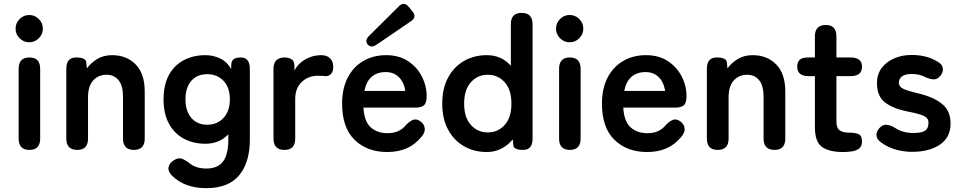

<svg xmlns="http://www.w3.org/2000/svg" viewBox="-20 -780 4994 999"><path d="M133 0Q77 0 77 -59V-422Q77 -481 133 -481Q189 -481 189 -422V-59Q189 0 133 0ZM132 -560Q103 -560 82 -581Q61 -602 61 -631Q61 -660 82 -681Q103 -702 132 -702Q161 -702 182 -681Q203 -660 203 -631Q203 -602 182 -581Q161 -560 132 -560Z M382 0Q325 0 325 -59V-422Q325 -481 376 -481Q427 -481 429 -455L432 -424Q452 -452 485 -472.5Q518 -493 563 -493Q638 -493 685.5 -445Q733 -397 733 -304V-59Q733 0 677 0Q620 0 620 -59V-277Q620 -334 597 -362.5Q574 -391 535 -391Q492 -391 465 -361.5Q438 -332 438 -274V-59Q438 0 382 0Z M1053 199Q940 199 874 133Q853 111 857 90Q861 69 883 55Q905 40 923 45Q941 50 963 67Q998 97 1053 97Q1112 97 1140 61Q1168 25 1168 -54V-81Q1121 -32 1049 -32Q986 -32 936.5 -58.5Q887 -85 859 -136.5Q831 -188 831 -263Q831 -339 859 -390Q887 -441 936.5 -467Q986 -493 1049 -493Q1088 -493 1124 -476.5Q1160 -460 1183 -421V-438Q1183 -463 1196 -472Q1209 -481 1232 -481Q1280 -481 1280 -422V-54Q1280 65 1224.5 132Q1169 199 1053 199ZM1058 -131Q1110 -131 1143 -166.5Q1176 -202 1176 -263Q1176 -325 1143 -359.5Q1110 -394 1058 -394Q1006 -394 975.5 -359.5Q945 -325 945 -263Q945 -202 975.5 -166.5Q1006 -131 1058 -131Z M1460 0Q1403 0 1403 -59V-422Q1403 -481 1462 -481Q1482 -481 1497 -471.5Q1512 -462 1512 -436V-413Q1530 -449 1568.5 -471Q1607 -493 1650 -493Q1681 -493 1697.5 -476.5Q1714 -460 1714 -432Q1714 -406 1701 -394Q1688 -382 1671 -384Q1663 -385 1654 -385.5Q1645 -386 1634 -386Q1585 -386 1550.5 -354Q1516 -322 1516 -264V-59Q1516 0 1460 0Z M1995 11Q1890 11 1825 -52.5Q1760 -116 1760 -241Q1760 -319 1789 -375.5Q1818 -432 1870 -462.5Q1922 -493 1989 -493Q2056 -493 2103 -462Q2150 -431 2175 -382Q2200 -333 2200 -280Q2200 -243 2185 -231.5Q2170 -220 2141 -220H1871Q1875 -148 1909 -117.5Q1943 -87 1997 -87Q2058 -87 2092 -129Q2112 -150 2129.5 -156.5Q2147 -163 2167 -149Q2187 -135 2190 -113Q2193 -91 2172 -67Q2138 -26 2094 -7.5Q2050 11 1995 11ZM1876 -307H2089Q2081 -354 2054.5 -379.5Q2028 -405 1987 -405Q1943 -405 1914.5 -381Q1886 -357 1876 -307ZM1940 -548Q1911 -528 1893 -549Q1876 -569 1901 -594L2055 -747Q2082 -774 2107 -744L2125 -722Q2151 -693 2119 -670Z M2513 11Q2447 11 2394.5 -19Q2342 -49 2311.5 -105.5Q2281 -162 2281 -241Q2281 -320 2311.5 -376.5Q2342 -433 2394.5 -463Q2447 -493 2513 -493Q2589 -493 2638 -438V-654Q2638 -713 2694 -713Q2751 -713 2751 -654V-59Q2751 0 2702 0Q2654 0 2651 -23L2648 -55Q2623 -24 2588.5 -6.5Q2554 11 2513 11ZM2518 -91Q2571 -91 2606 -130Q2641 -169 2641 -241Q2641 -313 2606 -352Q2571 -391 2518 -391Q2465 -391 2430 -352Q2395 -313 2395 -241Q2395 -169 2430 -130Q2465 -91 2518 -91Z M2945 0Q2889 0 2889 -59V-422Q2889 -481 2945 -481Q3001 -481 3001 -422V-59Q3001 0 2945 0ZM2944 -560Q2915 -560 2894 -581Q2873 -602 2873 -631Q2873 -660 2894 -681Q2915 -702 2944 -702Q2973 -702 2994 -681Q3015 -660 3015 -631Q3015 -602 2994 -581Q2973 -560 2944 -560Z M3347 11Q3242 11 3177 -52.5Q3112 -116 3112 -241Q3112 -319 3141 -375.5Q3170 -432 3222 -462.5Q3274 -493 3341 -493Q3408 -493 3455 -462Q3502 -431 3527 -382Q3552 -333 3552 -280Q3552 -243 3537 -231.5Q3522 -220 3493 -220H3223Q3227 -148 3261 -117.5Q3295 -87 3349 -87Q3410 -87 3444 -129Q3464 -150 3481.5 -156.5Q3499 -163 3519 -149Q3539 -135 3542 -113Q3545 -91 3524 -67Q3490 -26 3446 -7.5Q3402 11 3347 11ZM3228 -307H3441Q3433 -354 3406.5 -379.5Q3380 -405 3339 -405Q3295 -405 3266.5 -381Q3238 -357 3228 -307Z M3715 0Q3658 0 3658 -59V-422Q3658 -481 3709 -481Q3760 -481 3762 -455L3765 -424Q3785 -452 3818 -472.5Q3851 -493 3896 -493Q3971 -493 4018.5 -445Q4066 -397 4066 -304V-59Q4066 0 4010 0Q3953 0 3953 -59V-277Q3953 -334 3930 -362.5Q3907 -391 3868 -391Q3825 -391 3798 -361.5Q3771 -332 3771 -274V-59Q3771 0 3715 0Z M4366 11Q4295 11 4257.5 -15Q4220 -41 4220 -119V-384H4187Q4128 -384 4128 -433Q4128 -456 4140.5 -468.5Q4153 -481 4186 -481H4220V-591Q4220 -650 4277 -650Q4332 -650 4332 -591V-481H4406Q4465 -481 4465 -433Q4465 -384 4407 -384H4332V-148Q4332 -114 4348.5 -102Q4365 -90 4396 -90Q4428 -90 4446.5 -82.5Q4465 -75 4465 -44Q4465 -19 4450.5 -7.5Q4436 4 4413.5 7.5Q4391 11 4366 11Z M4727 10Q4682 10 4641.5 -1.5Q4601 -13 4567 -37Q4542 -54 4540.5 -74.5Q4539 -95 4556 -114Q4573 -132 4591.5 -131Q4610 -130 4635 -116Q4675 -88 4733 -88Q4774 -88 4792.5 -99.5Q4811 -111 4811 -142Q4811 -157 4802 -166.5Q4793 -176 4768.5 -184Q4744 -192 4697 -201Q4627 -215 4585 -247Q4543 -279 4543 -348Q4543 -393 4567 -425.5Q4591 -458 4632 -476Q4673 -494 4723 -494Q4801 -494 4855 -461Q4882 -447 4885.5 -426.5Q4889 -406 4874 -387Q4858 -367 4839.5 -367Q4821 -367 4796 -378Q4780 -387 4762.5 -391Q4745 -395 4725 -395Q4688 -395 4672.5 -382Q4657 -369 4657 -351Q4657 -338 4664.5 -329Q4672 -320 4694 -312Q4716 -304 4758 -294Q4838 -275 4882 -239Q4926 -203 4926 -138Q4926 -65 4870.5 -27.5Q4815 10 4727 10Z"/></svg>

Font: Zen Maru Gothic
Style: Bold
Weight: 700
Designer: Yoshimichi Ohira
Foundry: Positype
Version: Version 1.001